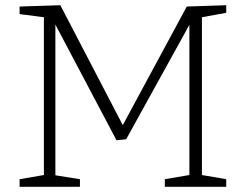

<svg xmlns="http://www.w3.org/2000/svg" viewBox="-20 -715 940 735"><path d="M846 -695V-666L753 -649V-45L846 -29V0H611V-29L705 -45V-620L463 -182L426 -178L192 -621V-44L286 -29V0H55V-29L148 -45V-649L55 -661V-690L211 -695L450 -236L695 -690Z"/></svg>

Font: Bitter Pro Light
Style: Regular
Weight: 300
Designer: Sol Matas, and Bitter project Authors
Foundry: Sol Matas
Version: Version 1.010